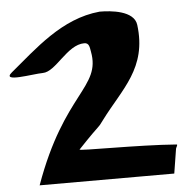

<svg xmlns="http://www.w3.org/2000/svg" viewBox="-80 -788 860 841"><g transform="rotate(-5 349.5 -367.5)"><path d="M673.4 -126C506.7 -139 242 -134.2 248.5 -141C362.1 -261 329.1 -216.4 362.1 -261C456.8 -388.8 572.3 -470.8 547.7 -663C539.6 -726.3 438 -735 388.5 -735C220.3 -719.2 96.6 -597.5 -17 -504C-70.1 -460.3 75.3 -489 117 -489C175.4 -489 232.9 -603 309.4 -603C331.3 -603 331.9 -582.4 335.4 -564C366.1 -402.8 201.7 -394.8 60.5 0H652.5L669.7 -108C671.3 -115.2 680.5 -125 673.4 -126Z"/></g></svg>

Font: Rocketfuel
Style: Regular
Weight: 400
Designer: Mew Too
Foundry: Cannot Into Space Fonts.
Version: Version 0.27